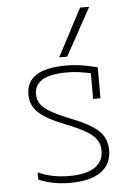

<svg xmlns="http://www.w3.org/2000/svg" viewBox="-56 -832 611 884"><g transform="rotate(-5 250.0 -390.0)"><path d="M231 10Q191 10 155.5 3Q120 -4 87 -18V-51Q121 -36 156 -29Q191 -22 231 -22Q309 -22 349 -48.5Q389 -75 389 -126Q389 -154 375 -175.5Q361 -197 328.5 -216.5Q296 -236 240 -258Q150 -293 113 -327Q76 -361 76 -411Q76 -471 122 -500.5Q168 -530 261 -530Q295 -530 326.5 -525.5Q358 -521 405 -509V-366H371V-507L391 -480Q348 -490 320 -494Q292 -498 262 -498Q185 -498 148 -476Q111 -454 111 -410Q111 -385 124 -365.5Q137 -346 168.5 -327.5Q200 -309 254 -287Q348 -251 386 -215.5Q424 -180 424 -125Q424 -59 374.5 -24.5Q325 10 231 10ZM269 -570H232L348 -790H390Z"/></g></svg>

Font: M PLUS 1 Code ExtraLight
Style: Regular
Weight: 250
Designer: Coji Morishita
Foundry: UNDERFOREST DESIGN
Version: Version 1.002